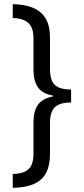

<svg xmlns="http://www.w3.org/2000/svg" viewBox="-20 -737 402 918"><path d="M41 95Q76 94 98 84Q120 74 130 53Q140 32 140 -1V-151Q140 -206 161.5 -236Q183 -266 233 -276V-280Q183 -289 161.5 -319.5Q140 -350 140 -405V-555Q140 -590 128.5 -610.5Q117 -631 95 -640.5Q73 -650 41 -651V-717Q101 -716 140.5 -698.5Q180 -681 199.5 -646.5Q219 -612 219 -558V-407Q219 -375 227.5 -353Q236 -331 258 -320Q280 -309 320 -309V-247Q283 -247 261 -237Q239 -227 229 -205.5Q219 -184 219 -149V1Q219 53 201 88.5Q183 124 143.5 142Q104 160 41 161Z"/></svg>

Font: Noto Sans Khmer ExtraCondensed
Style: Regular
Weight: 400
Width: 2
Designer: Danh Hong and the Monotype Design Team
Foundry: Monotype Imaging Inc.
Version: Version 2.004